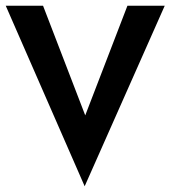

<svg xmlns="http://www.w3.org/2000/svg" viewBox="-32 -600 594 669"><path d="M-12 -580 263 49 542 -580H412L265 -198L118 -580Z"/></svg>

Font: Charger Pro
Style: UltraNar
Weight: 900
Designer: Jasper
Foundry: Cannot Into Space Fonts
Version: Version 1.09